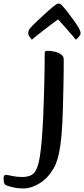

<svg xmlns="http://www.w3.org/2000/svg" viewBox="-144 -807 469 1071"><path d="M-13.1 244.3Q-43.4 244.3 -71 237.9Q-98.7 231.4 -109.5 226.5Q-118.6 222.2 -121.2 212.7Q-123.8 203.2 -123.8 187.7Q-123.8 177.1 -120.4 172.6Q-117 168.1 -110.7 168.1Q-105.7 168.1 -77.9 174.2Q-50.2 180.3 -19.5 180.3Q1 180.3 17.7 175.1Q34.4 169.9 45.2 158.7Q55.9 147.4 64.3 124.6Q72.8 101.8 78.5 65.2Q84.3 28.7 88.7 -23.5Q93.1 -75.7 96.5 -145.7Q98.9 -192.6 100.2 -241.2Q101.6 -289.8 102.9 -337.4Q104.3 -385 104.8 -429Q105.3 -473.1 105.3 -509.8Q105.3 -516.9 108.3 -520.3Q111.4 -523.7 121 -523.7Q141 -523.7 162 -518.5Q183.1 -513.4 197.2 -503Q211.4 -492.7 211.4 -476.9Q211.4 -446.7 211.2 -411Q211.1 -375.4 210.1 -337.7Q209.1 -300 208.3 -261.7Q207.5 -223.3 206.5 -187.7Q205.5 -152.1 203.8 -120.7Q200 -47.7 193.2 0.6Q186.4 49 177 79.9Q167.6 110.7 156.1 130.4Q144.6 150.1 131.5 166.7Q112.3 191.5 86.7 209.1Q61.1 226.8 35.1 235.5Q9.2 244.3 -13.1 244.3ZM33.6 -585.5Q27 -592.8 20.2 -602.7Q13.4 -612.5 13.4 -622.2Q13.4 -627.8 15 -633.5Q16.7 -639.2 20.5 -645Q24.5 -651 37.6 -664.5Q50.7 -678 68.7 -694.7Q86.7 -711.5 105.3 -728.5Q123.9 -745.5 139.4 -758.9Q154.9 -772.4 162.7 -777.9Q169.5 -783.1 173.4 -784.9Q177.3 -786.7 182.4 -786.7Q186.9 -786.7 191.2 -784.9Q195.5 -783.1 200.9 -777.9Q217.8 -759.8 236.7 -735.1Q255.6 -710.3 272.3 -686.8Q289 -663.3 296.9 -648.4Q300.5 -642.1 302.9 -634.7Q305.3 -627.3 305.3 -620.3Q305.3 -612.4 296.3 -602.2Q287.2 -592.1 278.7 -585.5Q277.2 -588.4 266.1 -601.3Q255 -614.1 239.5 -632.1Q224 -650.1 207.9 -668.1Q191.9 -686.1 179.8 -698.7Q160.6 -685.1 137 -667Q113.4 -649 90.7 -631.5Q68 -614 52.2 -601.4Q36.5 -588.7 33.6 -585.5Z"/></svg>

Font: Briem Hand Thin
Style: Regular
Weight: 100
Designer: Gunnlaugur SE Briem, Eben Sorkin
Foundry: Sorkin Type Co.
Version: Version 1.003